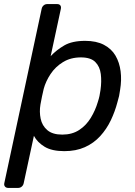

<svg xmlns="http://www.w3.org/2000/svg" viewBox="-45 -730 659 940"><path d="M-5 190Q-15 190 -20.5 183.5Q-26 177 -24 167L159 -687Q161 -697 168.5 -703.5Q176 -710 186 -710H235Q245 -710 250 -704Q255 -698 253 -687L203 -455Q231 -485 269.5 -507.5Q308 -530 372 -530Q427 -530 464 -510.5Q501 -491 520.5 -457.5Q540 -424 545.5 -381Q551 -338 543 -290Q541 -274 538 -260Q535 -246 530 -230Q518 -184 497.5 -141Q477 -98 445.5 -63.5Q414 -29 370.5 -9.5Q327 10 270 10Q209 10 173.5 -11.5Q138 -33 121 -65L71 167Q69 177 61.5 183.5Q54 190 44 190ZM260 -71Q308 -71 342.5 -93.5Q377 -116 399.5 -153Q422 -190 434 -231Q439 -246 442 -260Q445 -274 447 -289Q453 -331 448.5 -367.5Q444 -404 421.5 -426.5Q399 -449 351 -449Q301 -449 263.5 -426Q226 -403 202.5 -367.5Q179 -332 169 -295Q165 -279 160.5 -257Q156 -235 153 -218Q147 -183 154 -149Q161 -115 186.5 -93Q212 -71 260 -71Z"/></svg>

Font: Rubik
Style: Italic
Weight: 400
Italic angle: -12°
Designer: Hubert and Fischer
Foundry: Hubert and Fischer
Version: Version 2.300;gftools[0.9.30]